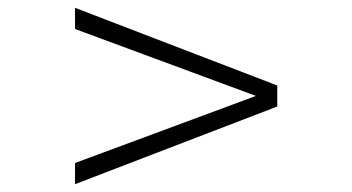

<svg xmlns="http://www.w3.org/2000/svg" viewBox="-20 -509 910 496"><path d="M696.3 -233.9 173.8 -33.2V-87.9L641.1 -261.2L173.8 -434.1V-488.8L696.3 -288.1Z"/></svg>

Font: Rohingya Solluk
Style: Regular
Weight: 400
Designer: SIL International
Foundry: SIL International
Version: Version 1.001